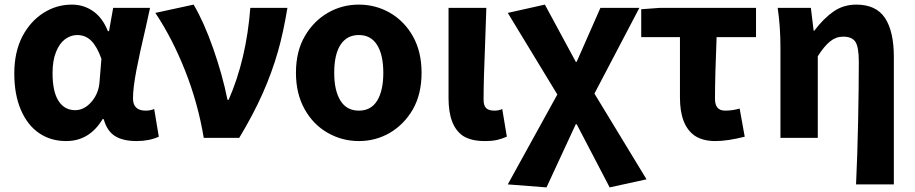

<svg xmlns="http://www.w3.org/2000/svg" viewBox="-20 -598 3968 833"><path d="M42 -279Q42 -372 77 -440Q112 -506 168.5 -542Q225 -578 292 -578Q343 -578 384 -549.5Q425 -521 448 -463H453L471 -564H631L613 -482Q586 -368 571.5 -292Q557 -216 557 -171Q557 -118 612 -118Q632 -118 649 -125L669 -5Q627 14 573 14Q513 14 478.5 -8Q444 -30 430 -81H425Q368 14 267 14Q200 14 149.5 -20.5Q99 -55 70.5 -121.5Q42 -188 42 -279ZM412 -245 420 -343Q401 -396 376 -421Q351 -446 315 -446Q287 -446 262.5 -428Q238 -410 223 -372.5Q208 -335 208 -281Q208 -200 234 -160Q260 -120 306 -120Q346 -120 377.5 -157Q409 -194 412 -245Z M654 -542 820 -578Q864 -504 904.5 -389Q945 -274 967 -165H972Q1049 -341 1066 -564H1227Q1209 -455 1186 -375Q1160 -284 1120 -193.5Q1080 -103 1018 0H864Q839 -150 783.5 -290.5Q728 -431 654 -542Z M1403 -21Q1339 -57 1301.5 -124.5Q1264 -192 1264 -282Q1264 -376 1303 -442Q1341 -507 1402.5 -542.5Q1464 -578 1537 -578Q1609 -578 1671 -543Q1735 -506 1772 -439.5Q1809 -373 1809 -282Q1809 -190 1771 -123Q1732 -57 1671 -21.5Q1610 14 1537 14Q1465 14 1403 -21ZM1643 -282Q1643 -360 1616 -403Q1589 -446 1537 -446Q1485 -446 1457.5 -404Q1430 -362 1430 -282Q1430 -205 1457 -161.5Q1484 -118 1537 -118Q1590 -118 1616.5 -161.5Q1643 -205 1643 -282Z M1988 -9Q1926 -52 1926 -172V-564H2090L2085 -418Q2078 -250 2078 -166Q2078 -140 2089 -129Q2100 -118 2125 -118Q2144 -118 2159 -125L2179 -5Q2158 4 2137 9Q2116 14 2083 14Q2023 14 1988 -9Z M2183 202 2398 -188 2183 -542 2344 -578 2478 -330H2482L2585 -564H2754L2559 -192L2785 180L2625 215L2482 -59H2478L2351 215Z M2993 -10Q2930 -55 2930 -175V-437H2762V-558L2845 -564H3260V-437H3089Q3082 -264 3082 -169Q3082 -118 3126 -118Q3158 -118 3189 -127L3211 -5Q3137 14 3084 14Q3028 14 2993 -10Z M3706 -330Q3706 -393 3691.5 -416Q3677 -439 3638 -439Q3607 -439 3581.5 -418.5Q3556 -398 3528 -354V0H3366V-392Q3366 -483 3354 -564H3498L3510 -465H3513Q3554 -519 3597 -548.5Q3640 -578 3695 -578Q3781 -578 3819.5 -520Q3858 -462 3858 -351V202H3694Q3700 76 3703 -73Q3706 -222 3706 -330Z"/></svg>

Font: Merged Yaku Han JP ExtraBold
Style: Regular
Weight: 800
Designer: Ryoko NISHIZUKA 西塚涼子 (kana, bopomofo & ideographs); Paul D. Hunt (Latin, Greek & Cyrillic); Sandoll Communications 산돌커뮤니
Foundry: Adobe
Version: Version 2.004